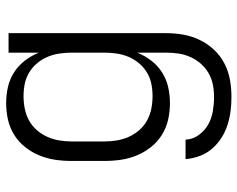

<svg xmlns="http://www.w3.org/2000/svg" viewBox="-96 -482 791 640"><g transform="rotate(-90 300.0 -162.5)"><path d="M296 213Q272 213 248.5 210Q225 207 202 199.5Q179 192 159 179Q139 166 123.5 148Q108 130 99.5 107Q91 84 89 60H154Q155 84 169.5 104Q184 124 204.5 135.5Q225 147 249 151Q273 155 296 155Q317 155 337.5 151Q358 147 376 136.5Q394 126 407.5 110.5Q421 95 429.5 76Q438 57 441 36.5Q444 16 444 -5V-101Q434 -76 417.5 -54.5Q401 -33 378.5 -18.5Q356 -4 329.5 2Q303 8 276 8Q248 8 221 2Q194 -4 170.5 -18.5Q147 -33 129.5 -55Q112 -77 101.5 -102.5Q91 -128 87 -155Q83 -182 83 -210V-320Q83 -348 87 -375Q91 -402 101.5 -427.5Q112 -453 129.5 -475Q147 -497 170.5 -511.5Q194 -526 221 -532Q248 -538 276 -538Q303 -538 329.5 -532Q356 -526 378.5 -511.5Q401 -497 417.5 -475.5Q434 -454 444 -429V-530H509V-5Q509 24 504 52.5Q499 81 486.5 107Q474 133 454 154.5Q434 176 408 189.5Q382 203 353.5 208Q325 213 296 213ZM299 -50Q320 -50 340 -54Q360 -58 377.5 -68.5Q395 -79 408.5 -95Q422 -111 430 -130Q438 -149 441 -169.5Q444 -190 444 -210V-320Q444 -340 441 -360.5Q438 -381 430 -400Q422 -419 408.5 -435Q395 -451 377.5 -461.5Q360 -472 340 -476Q320 -480 299 -480Q278 -480 257.5 -476Q237 -472 218.5 -462Q200 -452 186 -436Q172 -420 163.5 -401Q155 -382 151.5 -361.5Q148 -341 148 -320V-210Q148 -189 151.5 -168.5Q155 -148 163.5 -129Q172 -110 186 -94Q200 -78 218.5 -68Q237 -58 257.5 -54Q278 -50 299 -50Z"/></g></svg>

Font: Iosevka Curly Light Extended
Style: Regular
Weight: 300
Width: 7
Monospace: yes
Designer: Belleve Invis
Foundry: Belleve Invis
Version: Version 11.1.0; ttfautohint (v1.8.3)